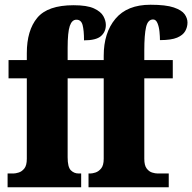

<svg xmlns="http://www.w3.org/2000/svg" viewBox="-20 -789 810 809"><path d="M12 0V-58H37Q45 -58 58.5 -62Q72 -66 82.5 -79Q93 -92 93 -120V-459H16V-536H93V-565Q93 -661 137 -714Q181 -767 290 -767Q347 -767 376 -753.5Q405 -740 415.5 -721Q426 -702 426 -684Q426 -655 405.5 -637Q385 -619 334 -619Q334 -661 328 -683.5Q322 -706 302 -706Q283 -706 274 -679.5Q265 -653 265 -587V-536H417V-554Q417 -651 466.5 -710Q516 -769 614 -769Q679 -769 712.5 -757.5Q746 -746 758 -729Q770 -712 770 -694Q770 -675 760.5 -658Q751 -641 726.5 -630.5Q702 -620 654 -620Q654 -635 652 -655.5Q650 -676 643.5 -691.5Q637 -707 625 -707Q603 -707 595.5 -675Q588 -643 588 -576V-536H708V-459H588V-120Q588 -92 598 -79Q608 -66 621 -62Q634 -58 644 -58H691V0H353V-58H361Q369 -58 382 -62Q395 -66 406 -79Q417 -92 417 -120V-459H265V-126Q265 -85 278.5 -71.5Q292 -58 311 -58H322V0Z"/></svg>

Font: Noto Serif Condensed Black
Style: Regular
Weight: 900
Width: 3
Designer: Monotype Design Team
Foundry: Monotype Imaging Inc.
Version: Version 2.015; ttfautohint (v1.8.4.7-5d5b)